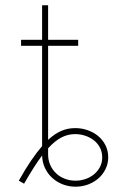

<svg xmlns="http://www.w3.org/2000/svg" viewBox="-20 -696 478 726"><path d="M51.1 -12.8Q76 -57.2 97.8 -89.1Q119.7 -121.1 139.2 -143.5V-522.7H59.7V-545.5H139.2V-676.1H161.9V-545.5H275.6V-522.7H161.9V-167.3Q187.5 -190.7 212 -201.2Q236.5 -211.6 264.2 -211.6Q288.4 -211.6 310.7 -204Q333.1 -196.4 350.7 -182Q368.3 -167.6 378.7 -147Q389.2 -126.4 389.2 -100.9Q389.2 -78.1 379.6 -57.9Q370 -37.6 353.3 -22.5Q336.6 -7.5 314.1 1.2Q291.5 9.9 265.6 9.9Q240.1 9.9 217.5 1.2Q195 -7.5 177.7 -23.1Q160.5 -38.7 150.2 -60.4Q139.9 -82 139.2 -108Q109.4 -68.5 71 -1.4ZM161.9 -112.2Q161.9 -90.2 170.1 -71.9Q178.3 -53.6 192.3 -40.5Q206.3 -27.3 225.1 -20.1Q244 -12.8 265.6 -12.8Q284.4 -12.8 302.6 -18.8Q320.7 -24.9 334.9 -36.4Q349.1 -47.9 357.8 -64.3Q366.5 -80.6 366.5 -100.9Q366.5 -121.8 357.8 -138.1Q349.1 -154.5 334.7 -165.7Q320.3 -176.8 301.8 -182.9Q283.4 -188.9 264.2 -188.9Q237.2 -188.9 212.7 -176.5Q188.2 -164.1 161.9 -135.3Z"/></svg>

Font: Inter P Thin
Style: Regular
Weight: 100
Designer: Rasmus Andersson
Foundry: rsms
Version: Version 3.018;git-588b23468